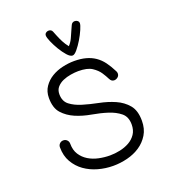

<svg xmlns="http://www.w3.org/2000/svg" viewBox="-130 -796 831 916"><g transform="rotate(-20 285.5 -338.0)"><path d="M491 -138Q491 -97 473 -67.5Q455 -38 426.5 -19Q398 0 362 9Q326 18 290 18Q251 18 213.5 7.5Q176 -3 146.5 -24Q117 -45 98.5 -77Q80 -109 80 -152Q80 -163 87.5 -170.5Q95 -178 106 -178Q117 -178 124.5 -170.5Q132 -163 132 -152Q132 -119 146.5 -96.5Q161 -74 184 -60Q207 -46 235.5 -40Q264 -34 292 -34Q317 -34 343 -39.5Q369 -45 390.5 -57Q412 -69 425.5 -89Q439 -109 439 -138Q439 -177 414.5 -197Q390 -217 354 -228.5Q318 -240 275 -247.5Q232 -255 196 -270.5Q160 -286 135.5 -313Q111 -340 111 -391Q111 -424 127.5 -448Q144 -472 169 -487Q194 -502 224.5 -509Q255 -516 284 -516Q317 -516 343 -509Q369 -502 389.5 -488Q410 -474 426 -452.5Q442 -431 457 -401Q460 -395 460 -389Q460 -378 451.5 -371Q443 -364 433 -364Q419 -364 411.5 -379.5Q404 -395 391.5 -414Q379 -433 355.5 -448.5Q332 -464 286 -464Q269 -464 247.5 -460.5Q226 -457 207.5 -449Q189 -441 176.5 -427Q164 -413 164 -391Q164 -355 188 -336.5Q212 -318 248.5 -307Q285 -296 327.5 -287.5Q370 -279 406.5 -263Q443 -247 467 -218.5Q491 -190 491 -138ZM372 -676Q372 -667 362.5 -645Q353 -623 339.5 -600.5Q326 -578 311.5 -560.5Q297 -543 287 -543Q275 -543 260 -560Q245 -577 231.5 -599.5Q218 -622 208.5 -644Q199 -666 199 -676Q199 -684 205 -689Q211 -694 219 -694Q233 -694 238 -682L246 -662Q254 -642 263 -624.5Q272 -607 285 -591Q299 -606 307 -624L323 -660L333 -682Q339 -694 352 -694Q360 -694 366 -689Q372 -684 372 -676Z"/></g></svg>

Font: Wynona
Style: Regular
Weight: 400
Italic angle: -12°
Designer: Kanati
Foundry: Kanati and Michael Everson
Version: Version 2.000